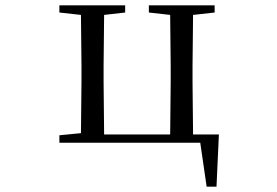

<svg xmlns="http://www.w3.org/2000/svg" viewBox="-20 -536 1040 721"><path d="M203 0H732L756 165H793L802 -31H705L703 -229V-288L705 -480L786 -489V-516H539V-489L619 -480L621 -288V-229L619 -31H371L369 -229V-288L371 -480L450 -489V-516H203V-489L284 -480L286 -288V-229L284 -36L203 -28Z"/></svg>

Font: Harano Aji Mincho CN
Style: Regular
Weight: 400
Foundry: Masamichi Hosoda
Version: HaranoAjiMinchoCN-Regular version 20230610;ttx 4.39.4